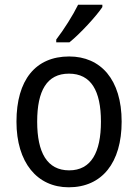

<svg xmlns="http://www.w3.org/2000/svg" viewBox="-20 -786 586 816"><path d="M415 -756V-766H312C290 -721 252 -661 219 -618V-606H275C320 -642 390 -718 415 -756ZM497 -269C497 -448 408 -546 274 -546C131 -546 50 -446 50 -269C50 -95 138 10 272 10C414 10 497 -95 497 -269ZM138 -269C138 -400 179 -473 273 -473C367 -473 409 -400 409 -269C409 -138 367 -62 274 -62C180 -62 138 -138 138 -269Z"/></svg>

Font: Noto Sans Devanagari UI SemiCondensed
Style: Regular
Weight: 400
Width: 4
Designer: Jelle Bosma - Monotype Design Team
Foundry: Monotype Imaging Inc.
Version: Version 2.004